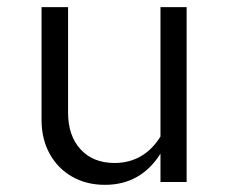

<svg xmlns="http://www.w3.org/2000/svg" viewBox="-20 -508 640 536"><path d="M273 8Q221 8 181 -15Q141 -38 118.5 -79Q96 -120 96 -173V-488H170V-194Q170 -129 205 -91Q240 -53 300 -53Q341 -53 373.5 -72Q406 -91 428 -127V-488H501V0H428V-79Q373 8 273 8Z"/></svg>

Font: Red Hat Mono
Style: Regular
Weight: 300
Monospace: yes
Designer: Pentagram, MCKL
Foundry: Pentagram, MCKL
Version: Version 1.023